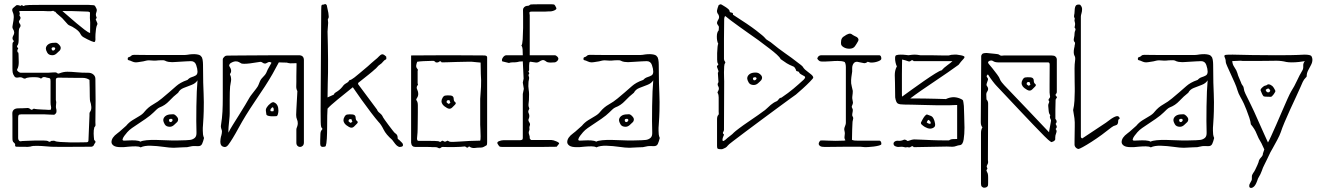

<svg xmlns="http://www.w3.org/2000/svg" viewBox="-20 -721 6469 942"><path d="M63 -1Q54 -1 54 -7Q56 -15 49.5 -20Q43 -25 42 -31Q41 -34 41 -49.5Q41 -65 41 -85Q41 -105 41 -121Q41 -137 41 -141Q41 -151 40.5 -163Q40 -175 47 -182Q54 -189 68 -189.5Q82 -190 93 -190Q105 -190 113.5 -191Q122 -192 131 -184Q134 -181 138.5 -183.5Q143 -186 146 -188Q151 -186 164 -185Q177 -184 189 -183.5Q201 -183 202 -183Q207 -183 218 -182Q229 -181 230 -185Q232 -193 230 -200Q228 -207 228 -218V-322Q228 -326 227.5 -330Q227 -334 225 -336Q223 -338 218.5 -338.5Q214 -339 210 -340Q203 -343 196 -343Q189 -343 181 -335Q175 -341 158 -342Q141 -343 125.5 -341.5Q110 -340 105 -336Q104 -335 100 -335.5Q96 -336 94 -337Q85 -344 70.5 -341Q56 -338 51 -346Q44 -356 42.5 -364Q41 -372 41 -385V-498Q41 -503 41.5 -508Q42 -513 46 -516Q50 -520 46 -522Q37 -532 45 -546Q55 -562 44 -578Q40 -584 41 -590.5Q42 -597 43 -603Q47 -622 47.5 -636Q48 -650 42 -663Q37 -675 44 -681.5Q51 -688 60 -695Q66 -698 81 -692Q86 -698 90.5 -694Q95 -690 98 -692Q100 -694 105 -695Q110 -696 125.5 -696.5Q141 -697 174.5 -697Q208 -697 266 -697Q324 -697 414 -697Q423 -697 426 -696H430Q441 -696 444 -694Q447 -692 453 -679Q457 -672 452.5 -660Q448 -648 453 -638Q456 -633 452.5 -630.5Q449 -628 450 -625Q452 -619 456 -611Q460 -603 456 -598Q453 -592 451 -579Q449 -566 448.5 -554Q448 -542 448 -538Q450 -513 440.5 -515Q431 -517 409 -528Q399 -533 389.5 -538.5Q380 -544 375 -554Q369 -567 351 -579.5Q333 -592 321 -596Q314 -598 300 -615.5Q286 -633 269 -646Q264 -650 259 -654.5Q254 -659 252 -663Q248 -663 241 -668Q231 -665 215.5 -666Q200 -667 194 -667H80Q73 -667 74.5 -664Q76 -661 77 -657Q78 -653 76 -648.5Q74 -644 79 -639Q81 -638 80.5 -632.5Q80 -627 78 -625Q72 -618 73 -613Q74 -608 79 -602Q83 -594 78 -587Q72 -581 72 -561Q72 -541 71.5 -522Q71 -503 64 -496Q63 -495 64 -491.5Q65 -488 67 -487Q71 -483 68 -480Q65 -477 65 -474Q65 -464 68 -464Q71 -464 71 -453Q71 -444 71.5 -434.5Q72 -425 72 -416Q72 -407 70.5 -398Q69 -389 64 -380Q62 -376 69 -370Q76 -364 83 -364H214Q222 -364 238.5 -365.5Q255 -367 258 -364Q261 -362 263.5 -360.5Q266 -359 271 -361Q291 -369 310.5 -369Q330 -369 355 -366.5Q380 -364 414 -364Q428 -364 438 -355.5Q448 -347 448 -334Q449 -287 449 -228Q449 -169 448 -122Q448 -115 448.5 -108.5Q449 -102 443 -97Q439 -83 439.5 -65.5Q440 -48 442 -34Q452 -27 447 -20.5Q442 -14 440 -8Q435 -1 426.5 -1Q418 -1 410 -1Q368 -1 321 -0.5Q274 0 232 -1Q227 -1 206 -3Q185 -5 162.5 -5.5Q140 -6 130 -2Q127 -1 117 -0.5Q107 0 63 -1ZM422 -559Q423 -597 422.5 -610.5Q422 -624 421.5 -626.5Q421 -629 421 -633Q421 -652 421.5 -657.5Q422 -663 411 -664Q398 -664 368.5 -665.5Q339 -667 286 -667Q298 -657 316.5 -640.5Q335 -624 356 -606.5Q377 -589 394.5 -575.5Q412 -562 422 -559ZM237 -450Q219 -450 212 -462.5Q205 -475 205 -482Q205 -494 215.5 -502.5Q226 -511 245 -511Q255 -513 261.5 -509Q268 -505 274 -497Q282 -486 274 -474Q267 -467 257.5 -458.5Q248 -450 237 -450ZM240 -473Q247 -473 250 -480Q252 -482 250 -486Q246 -490 243 -489Q233 -489 233 -482Q233 -481 234.5 -477Q236 -473 240 -473ZM404 -23Q414 -23 414 -32L419 -154Q419 -158 419 -163Q419 -168 421 -171Q429 -181 428 -196.5Q427 -212 422 -225Q421 -228 420.5 -247.5Q420 -267 420 -290.5Q420 -314 419 -329Q405 -339 385 -339Q365 -339 351 -339L267 -340Q254 -340 254 -330V-231Q254 -228 255 -225Q256 -222 256 -220Q253 -194 255.5 -188.5Q258 -183 257 -172Q257 -168 252.5 -163Q248 -158 245 -158Q227 -158 218.5 -159Q210 -160 198 -160H84Q73 -160 71 -155.5Q69 -151 69 -141V-43Q69 -36 73.5 -31Q78 -26 88 -29Q92 -29 110.5 -30Q129 -31 152 -31.5Q175 -32 193.5 -31.5Q212 -31 215 -29Q223 -23 227.5 -27Q232 -31 237 -30Q240 -30 243.5 -30.5Q247 -31 249 -29Q255 -26 275.5 -24.5Q296 -23 321.5 -22.5Q347 -22 369.5 -22.5Q392 -23 404 -23Z M832 4Q813 4 782 -0.5Q751 -5 720 -6Q689 -7 670 2Q662 -3 645.5 -3Q629 -3 612.5 -1.5Q596 0 586 1H573Q548 1 537.5 -6.5Q527 -14 527 -24Q527 -46 556 -67Q567 -75 577 -84.5Q587 -94 599 -104Q612 -120 629.5 -131Q647 -142 663.5 -151.5Q680 -161 689 -173Q707 -195 731 -208.5Q755 -222 774 -238Q792 -253 809.5 -268Q827 -283 845 -299Q854 -307 867 -314.5Q880 -322 900 -329Q909 -339 920.5 -342.5Q932 -346 940.5 -351Q949 -356 949 -370Q949 -383 942.5 -402Q936 -421 917 -421Q913 -421 892.5 -420Q872 -419 851.5 -417.5Q831 -416 825 -416Q816 -416 806.5 -417.5Q797 -419 788 -424Q783 -426 775 -425.5Q767 -425 759 -425Q741 -423 735.5 -423.5Q730 -424 711 -425Q704 -425 697.5 -423.5Q691 -422 683 -420Q664 -417 657.5 -416Q651 -415 647 -415Q637 -415 628 -419.5Q619 -424 610 -426Q606 -427 606.5 -433Q607 -439 610 -440Q619 -442 623.5 -447Q628 -452 638 -452Q644 -452 670.5 -451.5Q697 -451 733.5 -451Q770 -451 806 -451Q842 -451 867.5 -451Q893 -451 897 -452Q925 -457 944 -454.5Q963 -452 967 -444Q972 -440 974 -428Q976 -416 976 -404Q976 -349 977 -316Q978 -283 979 -261Q980 -239 980 -220Q980 -201 979.5 -175.5Q979 -150 976 -108Q975 -101 975 -94Q975 -87 975 -80Q975 -70 976 -61.5Q977 -53 981 -44Q977 -27 971.5 -15Q966 -3 950 -4Q931 -5 923 -4Q915 -3 910.5 -1.5Q906 0 898.5 1Q891 2 872 2Q862 2 852 3Q842 4 832 4ZM669 -26Q678 -31 699 -33Q720 -35 744.5 -34.5Q769 -34 789.5 -33Q810 -32 819 -32Q837 -32 855.5 -32Q874 -32 892 -33Q900 -33 912.5 -34.5Q925 -36 935 -44Q945 -52 944 -72Q943 -93 943 -127Q943 -161 943.5 -199.5Q944 -238 945.5 -272Q947 -306 949 -327Q940 -312 920 -304.5Q900 -297 881 -289.5Q862 -282 854 -266Q831 -248 810.5 -226Q790 -204 763 -194Q756 -191 748 -183.5Q740 -176 733 -169Q719 -155 694.5 -138Q670 -121 647 -106Q624 -91 615 -83Q612 -81 604.5 -72.5Q597 -64 590 -54.5Q583 -45 581.5 -38Q580 -31 589 -31Q596 -31 612 -32Q628 -33 644.5 -32Q661 -31 669 -26ZM813 -99Q795 -99 788 -111.5Q781 -124 781 -131Q781 -143 791.5 -151.5Q802 -160 821 -160Q831 -162 837.5 -158Q844 -154 850 -146Q858 -135 850 -123Q843 -116 833.5 -107.5Q824 -99 813 -99ZM816 -122Q823 -122 826 -129Q828 -131 826 -135Q822 -139 819 -138Q809 -138 809 -131Q809 -130 810.5 -126Q812 -122 816 -122Z M1452 0Q1445 0 1439.5 -5.5Q1434 -11 1434 -21V-85Q1434 -90 1436 -94.5Q1438 -99 1439 -103Q1440 -107 1440.5 -110Q1441 -113 1441 -116Q1441 -127 1437 -135.5Q1433 -144 1433 -157Q1433 -165 1434 -182.5Q1435 -200 1436 -219.5Q1437 -239 1438 -254.5Q1439 -270 1439 -274Q1433 -285 1433.5 -297Q1434 -309 1434 -319Q1434 -326 1434 -347Q1434 -368 1435 -410Q1435 -412 1419 -410.5Q1403 -409 1390 -413Q1389 -414 1379.5 -414Q1370 -414 1361 -414.5Q1352 -415 1350 -415Q1349 -415 1348 -415Q1333 -386 1317 -358Q1301 -330 1280 -297.5Q1259 -265 1229 -221Q1183 -153 1151 -94Q1119 -35 1099 -9Q1088 5 1073 -2Q1061 -7 1061 -26Q1061 -31 1062 -39Q1063 -47 1064 -50Q1066 -55 1068 -66Q1070 -77 1068 -83Q1066 -87 1064.5 -94.5Q1063 -102 1064 -105Q1070 -143 1071.5 -174Q1073 -205 1073 -239V-429Q1073 -435 1079.5 -441.5Q1086 -448 1091 -448Q1093 -448 1118.5 -448.5Q1144 -449 1183 -449Q1222 -449 1266 -449.5Q1310 -450 1349.5 -450Q1389 -450 1415.5 -450Q1442 -450 1446 -450Q1471 -450 1471 -426V-22Q1471 -11 1465 -5.5Q1459 0 1452 0ZM1107 -164Q1107 -153 1105 -135Q1103 -117 1101.5 -99Q1100 -81 1101 -70Q1107 -84 1121.5 -107Q1136 -130 1152.5 -156.5Q1169 -183 1183 -206Q1197 -229 1204 -242Q1208 -249 1217.5 -261Q1227 -273 1236.5 -285.5Q1246 -298 1248 -304Q1256 -327 1263.5 -335.5Q1271 -344 1278.5 -352Q1286 -360 1294 -381Q1295 -382 1300.5 -392.5Q1306 -403 1312 -413Q1307 -417 1302 -417Q1298 -417 1294.5 -415Q1291 -413 1287 -411Q1283 -409 1281 -409Q1274 -409 1267.5 -414Q1261 -419 1253 -417Q1250 -417 1236.5 -414.5Q1223 -412 1206.5 -410Q1190 -408 1178 -408Q1165 -408 1162 -411Q1158 -413 1152 -416.5Q1146 -420 1137 -420Q1132 -420 1125.5 -418Q1119 -416 1111 -411Q1107 -408 1105 -403Q1103 -398 1107 -393Q1114 -383 1114 -373Q1114 -365 1108 -357Q1114 -344 1114 -333Q1114 -324 1112 -315.5Q1110 -307 1109 -297Q1108 -286 1107.5 -268.5Q1107 -251 1107 -230ZM1335 -151Q1331 -151 1320 -150.5Q1309 -150 1299 -152Q1289 -154 1287 -159Q1286 -167 1284.5 -177Q1283 -187 1291 -197Q1295 -204 1307 -213.5Q1319 -223 1326 -218Q1346 -209 1346 -178Q1346 -171 1343.5 -161Q1341 -151 1335 -151ZM1320 -175Q1322 -175 1322.5 -178Q1323 -181 1323 -183Q1323 -191 1319 -194Q1317 -196 1313.5 -192.5Q1310 -189 1309 -187Q1307 -185 1307 -182.5Q1307 -180 1307 -177Q1308 -175 1313.5 -175Q1319 -175 1320 -175Z M1571 -1Q1551 3 1551 -15Q1551 -16 1551 -31.5Q1551 -47 1552 -62Q1552 -68 1553.5 -74Q1555 -80 1560 -85Q1564 -89 1559 -93Q1557 -95 1555.5 -100Q1554 -105 1553.5 -122Q1553 -139 1553 -175.5Q1553 -212 1553.5 -275Q1554 -338 1554.5 -435.5Q1555 -533 1556 -674Q1556 -678 1556.5 -688Q1557 -698 1562 -698Q1569 -698 1573 -700.5Q1577 -703 1583 -696L1591 -658Q1591 -652 1592.5 -643Q1594 -634 1589 -628Q1588 -626 1589 -620Q1590 -614 1590 -609L1587 -566Q1589 -499 1589.5 -430Q1590 -361 1588 -310L1587 -243L1618 -257Q1620 -264 1626 -267Q1632 -270 1637 -274Q1653 -285 1665 -302Q1671 -309 1680 -313.5Q1689 -318 1694 -327Q1696 -329 1698.5 -328.5Q1701 -328 1719 -341Q1728 -349 1744 -361.5Q1760 -374 1785 -396Q1793 -403 1801 -410.5Q1809 -418 1819 -426Q1832 -436 1839.5 -444.5Q1847 -453 1854.5 -454.5Q1862 -456 1875 -443Q1875 -433 1875.5 -432.5Q1876 -432 1874 -430Q1865 -426 1859 -418Q1853 -410 1845 -405Q1837 -400 1831 -392.5Q1825 -385 1818 -380Q1811 -373 1788.5 -355Q1766 -337 1737 -314Q1737 -311 1737 -308L1830 -183Q1832 -175 1843.5 -166Q1855 -157 1859 -146Q1860 -144 1868 -132.5Q1876 -121 1887 -106.5Q1898 -92 1906.5 -81Q1915 -70 1918 -68Q1924 -64 1927 -60Q1930 -56 1931 -48Q1929 -39 1938 -35Q1944 -28 1951 -22Q1958 -16 1957 -7Q1956 -3 1951 -1.5Q1946 0 1939 0Q1935 -1 1928 -6Q1921 -11 1904 -35Q1874 -61 1862 -85.5Q1850 -110 1837 -123Q1823 -139 1800.5 -168.5Q1778 -198 1754 -231.5Q1730 -265 1711 -293Q1671 -261 1635 -231.5Q1599 -202 1587 -188Q1586 -179 1585.5 -153.5Q1585 -128 1585 -97.5Q1585 -67 1583.5 -41Q1582 -15 1578 -4Q1577 -3 1574.5 -2Q1572 -1 1571 -1ZM1717 -100Q1707 -90 1692.5 -98Q1678 -106 1671 -115Q1665 -123 1665 -131Q1665 -139 1670.5 -148.5Q1676 -158 1683 -159Q1694 -161 1709.5 -159.5Q1725 -158 1725 -143Q1725 -132 1732 -127Q1739 -122 1731 -114ZM1704 -120 1708 -124Q1710 -126 1708 -127Q1706 -128 1706 -132Q1706 -136 1702 -136.5Q1698 -137 1695 -136Q1690 -134 1690 -128Q1690 -125 1692 -124Q1694 -122 1697.5 -119.5Q1701 -117 1704 -120Z M2129 4Q2124 1 2116.5 1Q2109 1 2101 1Q2097 0 2078.5 0Q2060 0 2041.5 0Q2023 0 2018 0Q1999 0 1997 -21V-449Q2036 -449 2083.5 -449.5Q2131 -450 2181 -450Q2231 -450 2276.5 -449.5Q2322 -449 2356 -449Q2361 -449 2365.5 -447Q2370 -445 2370 -440V-23Q2370 -19 2369.5 -14.5Q2369 -10 2367 -8Q2360 -4 2353.5 -0.5Q2347 3 2340 3Q2323 3 2309 5Q2295 7 2281 -3Q2274 7 2268 1.5Q2262 -4 2255 -2Q2252 -1 2238.5 -0.5Q2225 0 2207.5 0.5Q2190 1 2175.5 0.5Q2161 0 2155 0Q2148 -1 2142.5 4Q2137 9 2129 4ZM2206 -25Q2214 -25 2235 -26.5Q2256 -28 2283.5 -29.5Q2311 -31 2336 -31Q2338 -35 2338 -52Q2338 -69 2337 -87Q2336 -105 2336 -109V-236Q2339 -276 2340 -295.5Q2341 -315 2340.5 -327.5Q2340 -340 2339 -358.5Q2338 -377 2338 -414Q2335 -414 2320.5 -415.5Q2306 -417 2295 -418Q2292 -418 2270.5 -418Q2249 -418 2221.5 -417Q2194 -416 2172.5 -415.5Q2151 -415 2147 -415Q2141 -424 2135 -418.5Q2129 -413 2118 -415Q2111 -423 2104 -422.5Q2097 -422 2089 -422Q2078 -422 2058 -421Q2038 -420 2027 -418Q2023 -408 2022 -399.5Q2021 -391 2027 -384Q2029 -383 2030 -379Q2031 -375 2029 -374V-312Q2032 -307 2030 -304Q2020 -294 2028 -279Q2030 -275 2031 -270Q2032 -265 2032 -260Q2032 -249 2025 -239Q2020 -232 2024 -228Q2030 -220 2030 -205Q2030 -194 2030 -169.5Q2030 -145 2029.5 -121Q2029 -97 2029 -86Q2029 -79 2028.5 -71Q2028 -63 2026 -42Q2026 -30 2033 -30Q2045 -30 2068 -30Q2091 -30 2112 -29.5Q2133 -29 2136 -26Q2140 -23 2144 -27Q2149 -32 2153 -30Q2157 -28 2161 -26Q2165 -25 2170.5 -28.5Q2176 -32 2178 -30Q2185 -25 2192 -25Q2199 -25 2206 -25ZM2198 -193Q2188 -183 2173.5 -191Q2159 -199 2152 -208Q2146 -216 2146 -224Q2146 -232 2151.5 -241.5Q2157 -251 2164 -252Q2175 -254 2190.5 -252.5Q2206 -251 2206 -236Q2206 -225 2213 -220Q2220 -215 2212 -207ZM2185 -213 2189 -217Q2191 -219 2189 -220Q2187 -221 2187 -225Q2187 -229 2183 -229.5Q2179 -230 2176 -229Q2171 -227 2171 -221Q2171 -218 2173 -217Q2175 -215 2178.5 -212.5Q2182 -210 2185 -213Z M2445 0Q2433 0 2430 -3Q2427 -6 2421 -16Q2417 -24 2428.5 -28.5Q2440 -33 2449 -33H2532Q2540 -34 2542.5 -36Q2545 -38 2545 -45V-260L2550 -285L2545 -316L2549 -335L2545 -420Q2533 -420 2528.5 -419Q2524 -418 2518 -416.5Q2512 -415 2493 -415Q2485 -415 2477 -412L2444 -420Q2440 -428 2447.5 -439Q2455 -450 2465 -450H2545Q2545 -467 2544 -479.5Q2543 -492 2538 -497Q2543 -503 2544.5 -528Q2546 -553 2546.5 -584Q2547 -615 2546.5 -640.5Q2546 -666 2546 -673Q2546 -680 2551.5 -685.5Q2557 -691 2564 -692Q2571 -693 2573 -693Q2575 -693 2581 -698Q2582 -699 2590 -699.5Q2598 -700 2620.5 -700Q2643 -700 2686 -700Q2697 -700 2700 -698Q2703 -696 2709 -683Q2713 -676 2700 -670Q2687 -664 2671 -665Q2664 -665 2661.5 -664.5Q2659 -664 2653.5 -664Q2648 -664 2633.5 -664Q2619 -664 2588 -664Q2576 -664 2577.5 -657Q2579 -650 2579 -646V-450H2701Q2708 -450 2714.5 -443Q2721 -436 2719 -430Q2718 -425 2712 -420Q2706 -415 2701 -415Q2692 -414 2679.5 -414Q2667 -414 2660 -419Q2649 -428 2641 -426Q2633 -424 2626.5 -419Q2620 -414 2611 -414Q2604 -415 2597 -416Q2590 -417 2584 -418Q2578 -419 2577 -412Q2576 -408 2576 -399.5Q2576 -391 2576 -378Q2576 -374 2573.5 -372.5Q2571 -371 2576 -363Q2578 -360 2574.5 -356.5Q2571 -353 2575 -344Q2577 -340 2575.5 -333.5Q2574 -327 2573 -320Q2571 -296 2574 -279.5Q2577 -263 2575 -230Q2574 -220 2573 -209.5Q2572 -199 2577 -188Q2577 -188 2573.5 -180.5Q2570 -173 2574 -165Q2580 -152 2574 -138Q2570 -131 2576.5 -121.5Q2583 -112 2579 -104Q2576 -97 2577.5 -91Q2579 -85 2576 -79Q2572 -71 2576 -61Q2580 -51 2579 -42Q2580 -40 2582.5 -37Q2585 -34 2587 -34Q2614 -34 2622 -34Q2630 -34 2633 -34Q2636 -34 2646 -34Q2656 -34 2686 -34Q2694 -34 2709.5 -27.5Q2725 -21 2723 -16L2711 -1Q2680 -1 2664 -0.5Q2648 0 2635 0Q2622 0 2602.5 0Q2583 0 2546.5 0Q2510 0 2445 0Z M3068 4Q3049 4 3018 -0.5Q2987 -5 2956 -6Q2925 -7 2906 2Q2898 -3 2881.5 -3Q2865 -3 2848.5 -1.5Q2832 0 2822 1H2809Q2784 1 2773.5 -6.5Q2763 -14 2763 -24Q2763 -46 2792 -67Q2803 -75 2813 -84.5Q2823 -94 2835 -104Q2848 -120 2865.5 -131Q2883 -142 2899.5 -151.5Q2916 -161 2925 -173Q2943 -195 2967 -208.5Q2991 -222 3010 -238Q3028 -253 3045.5 -268Q3063 -283 3081 -299Q3090 -307 3103 -314.5Q3116 -322 3136 -329Q3145 -339 3156.5 -342.5Q3168 -346 3176.5 -351Q3185 -356 3185 -370Q3185 -383 3178.5 -402Q3172 -421 3153 -421Q3149 -421 3128.5 -420Q3108 -419 3087.5 -417.5Q3067 -416 3061 -416Q3052 -416 3042.5 -417.5Q3033 -419 3024 -424Q3019 -426 3011 -425.5Q3003 -425 2995 -425Q2977 -423 2971.5 -423.5Q2966 -424 2947 -425Q2940 -425 2933.5 -423.5Q2927 -422 2919 -420Q2900 -417 2893.5 -416Q2887 -415 2883 -415Q2873 -415 2864 -419.5Q2855 -424 2846 -426Q2842 -427 2842.5 -433Q2843 -439 2846 -440Q2855 -442 2859.5 -447Q2864 -452 2874 -452Q2880 -452 2906.5 -451.5Q2933 -451 2969.5 -451Q3006 -451 3042 -451Q3078 -451 3103.5 -451Q3129 -451 3133 -452Q3161 -457 3180 -454.5Q3199 -452 3203 -444Q3208 -440 3210 -428Q3212 -416 3212 -404Q3212 -349 3213 -316Q3214 -283 3215 -261Q3216 -239 3216 -220Q3216 -201 3215.5 -175.5Q3215 -150 3212 -108Q3211 -101 3211 -94Q3211 -87 3211 -80Q3211 -70 3212 -61.5Q3213 -53 3217 -44Q3213 -27 3207.5 -15Q3202 -3 3186 -4Q3167 -5 3159 -4Q3151 -3 3146.5 -1.5Q3142 0 3134.5 1Q3127 2 3108 2Q3098 2 3088 3Q3078 4 3068 4ZM2905 -26Q2914 -31 2935 -33Q2956 -35 2980.5 -34.5Q3005 -34 3025.5 -33Q3046 -32 3055 -32Q3073 -32 3091.5 -32Q3110 -32 3128 -33Q3136 -33 3148.5 -34.5Q3161 -36 3171 -44Q3181 -52 3180 -72Q3179 -93 3179 -127Q3179 -161 3179.5 -199.5Q3180 -238 3181.5 -272Q3183 -306 3185 -327Q3176 -312 3156 -304.5Q3136 -297 3117 -289.5Q3098 -282 3090 -266Q3067 -248 3046.5 -226Q3026 -204 2999 -194Q2992 -191 2984 -183.5Q2976 -176 2969 -169Q2955 -155 2930.5 -138Q2906 -121 2883 -106Q2860 -91 2851 -83Q2848 -81 2840.5 -72.5Q2833 -64 2826 -54.5Q2819 -45 2817.5 -38Q2816 -31 2825 -31Q2832 -31 2848 -32Q2864 -33 2880.5 -32Q2897 -31 2905 -26ZM3049 -99Q3031 -99 3024 -111.5Q3017 -124 3017 -131Q3017 -143 3027.5 -151.5Q3038 -160 3057 -160Q3067 -162 3073.5 -158Q3080 -154 3086 -146Q3094 -135 3086 -123Q3079 -116 3069.5 -107.5Q3060 -99 3049 -99ZM3052 -122Q3059 -122 3062 -129Q3064 -131 3062 -135Q3058 -139 3055 -138Q3045 -138 3045 -131Q3045 -130 3046.5 -126Q3048 -122 3052 -122Z M3516 11Q3505 11 3501.5 8.5Q3498 6 3498 -4V-137Q3498 -143 3499.5 -148.5Q3501 -154 3505 -158Q3507 -160 3506.5 -164.5Q3506 -169 3506 -173V-243Q3506 -248 3505 -254Q3504 -260 3501 -265Q3499 -268 3503 -274Q3507 -280 3507 -286Q3507 -293 3504 -297.5Q3501 -302 3501 -307Q3501 -313 3505 -318L3502 -364Q3507 -369 3503.5 -377Q3500 -385 3498 -392Q3496 -397 3501.5 -401Q3507 -405 3501 -411Q3499 -414 3498.5 -428.5Q3498 -443 3498.5 -460.5Q3499 -478 3500.5 -491.5Q3502 -505 3504 -506Q3497 -519 3497 -541Q3497 -563 3506 -572Q3506 -579 3507 -585.5Q3508 -592 3502 -598Q3497 -605 3498 -610.5Q3499 -616 3503 -623Q3512 -635 3505 -649Q3496 -660 3498 -670.5Q3500 -681 3506 -696Q3509 -698 3513 -699.5Q3517 -701 3521 -698Q3524 -696 3533.5 -690.5Q3543 -685 3551.5 -678Q3560 -671 3560 -664Q3561 -660 3569.5 -659Q3578 -658 3576 -649Q3653 -600 3690 -571.5Q3727 -543 3733 -535Q3738 -528 3746 -523.5Q3754 -519 3761 -514Q3801 -481 3833 -459Q3865 -437 3894 -414Q3902 -408 3910.5 -401.5Q3919 -395 3923 -387Q3927 -381 3938.5 -372.5Q3950 -364 3960 -355.5Q3970 -347 3970 -340Q3970 -337 3954 -320.5Q3938 -304 3918 -286Q3898 -268 3885 -257Q3882 -255 3857 -237Q3832 -219 3795 -191.5Q3758 -164 3716.5 -133.5Q3675 -103 3638 -75Q3601 -47 3576.5 -28.5Q3552 -10 3550 -6Q3546 0 3539 4Q3533 6 3528 9Q3523 12 3516 11ZM3525 -32Q3526 -29 3528.5 -29Q3531 -29 3540 -36Q3548 -44 3561 -53.5Q3574 -63 3581 -71Q3586 -76 3606.5 -91.5Q3627 -107 3653 -124.5Q3679 -142 3699.5 -156.5Q3720 -171 3725 -175Q3732 -179 3743.5 -190Q3755 -201 3761 -206Q3767 -211 3774.5 -216Q3782 -221 3790 -224Q3796 -227 3800.5 -234Q3805 -241 3814 -242Q3848 -265 3873 -286Q3898 -307 3923 -330Q3931 -338 3930 -342.5Q3929 -347 3925 -348Q3920 -351 3911.5 -355.5Q3903 -360 3901 -365Q3900 -370 3892.5 -371Q3885 -372 3885 -379Q3884 -381 3880.5 -387Q3877 -393 3874 -394Q3852 -403 3840 -410.5Q3828 -418 3810 -431Q3806 -440 3791 -453.5Q3776 -467 3757 -481.5Q3738 -496 3722.5 -507.5Q3707 -519 3702 -523Q3701 -524 3686.5 -534Q3672 -544 3651 -559Q3630 -574 3607.5 -590Q3585 -606 3566.5 -620Q3548 -634 3540 -641Q3537 -644 3535 -638Q3533 -632 3533 -626Q3532 -575 3532 -529.5Q3532 -484 3532 -431Q3532 -425 3538 -417Q3540 -415 3537 -410Q3534 -408 3533 -395Q3532 -382 3532 -366Q3532 -350 3532.5 -337.5Q3533 -325 3533 -322L3532 -84Q3532 -79 3528 -73Q3524 -67 3532 -61Q3533 -60 3530 -55Q3528 -51 3526 -44Q3524 -37 3525 -32ZM3678 -304Q3660 -304 3653 -316.5Q3646 -329 3646 -336Q3646 -348 3656.5 -356.5Q3667 -365 3686 -365Q3703 -366 3715 -351Q3723 -340 3715 -328Q3708 -320 3698.5 -312Q3689 -304 3678 -304ZM3681 -327Q3687 -327 3691 -333Q3693 -335 3691 -339Q3688 -343 3684 -342Q3674 -342 3674 -335Q3674 -334 3675.5 -330.5Q3677 -327 3681 -327Z M4224 1Q4208 -1 4201.5 -1Q4195 -1 4189 -1H4122L4027 0Q4011 0 4004.5 -4Q3998 -8 3997 -13Q3996 -19 3999.5 -24.5Q4003 -30 4004 -31Q4011 -33 4043.5 -31Q4076 -29 4121 -31Q4124 -31 4126.5 -32Q4129 -33 4125 -38Q4122 -43 4123.5 -51.5Q4125 -60 4125 -66Q4125 -73 4123 -80Q4121 -87 4123 -94Q4125 -101 4127.5 -106.5Q4130 -112 4130 -119V-392Q4130 -400 4128 -408.5Q4126 -417 4121 -418Q4110 -422 4090 -422Q4074 -422 4057 -420.5Q4040 -419 4027 -419Q4023 -419 4015 -419Q4007 -419 4002 -421Q3998 -423 3993.5 -428Q3989 -433 3990 -435Q3995 -450 4010 -450H4295Q4304 -448 4304 -433Q4304 -426 4288 -420Q4272 -414 4255 -414Q4250 -414 4245.5 -415.5Q4241 -417 4237 -418Q4229 -411 4220 -411L4185 -418Q4173 -418 4167 -408.5Q4161 -399 4161 -387V-370Q4159 -356 4157 -342.5Q4155 -329 4156 -312Q4158 -304 4159.5 -294.5Q4161 -285 4164 -275Q4164 -263 4162 -250.5Q4160 -238 4164 -223Q4166 -217 4163.5 -210.5Q4161 -204 4161 -204Q4157 -197 4161 -191Q4165 -185 4164 -177Q4163 -170 4161.5 -162Q4160 -154 4163 -150Q4168 -143 4165 -134.5Q4162 -126 4162 -108Q4162 -108 4161 -84.5Q4160 -61 4160 -35Q4160 -35 4165 -33Q4170 -31 4185 -31H4295Q4299 -31 4302 -25.5Q4305 -20 4304 -14Q4304 -10 4293 -7Q4282 -4 4267 -2Q4252 0 4239.5 0.5Q4227 1 4224 1ZM4147 -482Q4133 -482 4121.5 -488Q4110 -494 4107 -502Q4105 -508 4107 -522.5Q4109 -537 4123 -544Q4132 -551 4142 -554.5Q4152 -558 4159 -553Q4164 -549 4171 -545.5Q4178 -542 4184 -539Q4196 -530 4190 -519Q4183 -506 4174.5 -494Q4166 -482 4147 -482Z M4438 2Q4433 0 4427.5 1.5Q4422 3 4417 1Q4409 -1 4404 -1Q4400 -1 4395 -0.5Q4390 0 4385 0Q4364 -3 4364 -15Q4363 -22 4370.5 -27Q4378 -32 4391 -30Q4404 -30 4416 -36Q4425 -36 4431 -30Q4432 -29 4434 -29.5Q4436 -30 4437 -30Q4455 -37 4467 -37Q4500 -36 4518.5 -35Q4537 -34 4551.5 -33.5Q4566 -33 4584.5 -32.5Q4603 -32 4636 -32Q4644 -38 4654.5 -38.5Q4665 -39 4672 -39H4676V-206Q4664 -205 4637.5 -204.5Q4611 -204 4578 -204.5Q4545 -205 4512 -206Q4479 -207 4453.5 -207.5Q4428 -208 4417 -208Q4394 -208 4385 -213Q4376 -218 4372 -243Q4372 -293 4371 -316.5Q4370 -340 4370 -352Q4370 -363 4372 -373Q4374 -383 4379 -393Q4382 -396 4379 -398Q4376 -404 4373.5 -415.5Q4371 -427 4371.5 -437.5Q4372 -448 4377 -450Q4385 -453 4399 -453Q4412 -453 4424 -451.5Q4436 -450 4437 -450Q4457 -453 4467 -453Q4479 -453 4495 -450Q4513 -450 4516 -450Q4519 -450 4522 -450Q4525 -450 4543 -450Q4580 -449 4599.5 -449Q4619 -449 4635 -449Q4646 -453 4662 -453H4674Q4679 -452 4683.5 -451.5Q4688 -451 4693 -450Q4701 -449 4708.5 -445.5Q4716 -442 4708 -433Q4701 -426 4695 -418.5Q4689 -411 4683 -403Q4661 -387 4630 -365.5Q4599 -344 4564.5 -321Q4530 -298 4499 -276.5Q4468 -255 4446 -238Q4517 -238 4567 -236.5Q4617 -235 4621 -235Q4638 -243 4654.5 -244Q4671 -245 4689 -238Q4694 -236 4698.5 -233.5Q4703 -231 4705 -228L4707 -217L4709 -201Q4709 -187 4710.5 -155.5Q4712 -124 4712 -95Q4712 -63 4708 -37Q4704 -11 4690 -9Q4680 -8 4671 -4.5Q4662 -1 4652 -1Q4642 -1 4639 -1.5Q4636 -2 4625 -2L4463 1Q4457 -7 4451 -2Q4445 3 4438 2ZM4406 -247Q4424 -260 4453 -281Q4482 -302 4513 -323.5Q4544 -345 4568 -360Q4592 -375 4600 -376Q4610 -388 4628 -401Q4646 -414 4653 -421H4463Q4456 -429 4450 -423.5Q4444 -418 4437 -420Q4433 -422 4422 -425Q4411 -428 4406 -429Q4406 -423 4405.5 -403Q4405 -383 4405 -356.5Q4405 -330 4405 -305Q4405 -280 4405 -263.5Q4405 -247 4406 -247ZM4562 -96Q4544 -83 4518 -98Q4511 -102 4503.5 -108.5Q4496 -115 4499 -121Q4501 -125 4506 -134.5Q4511 -144 4517.5 -152Q4524 -160 4529 -159Q4537 -156 4546.5 -152.5Q4556 -149 4561 -137Q4565 -130 4567.5 -115.5Q4570 -101 4562 -96ZM4545 -114Q4547 -116 4546 -120.5Q4545 -125 4543 -126Q4542 -129 4535 -133Q4533 -133 4530.5 -128Q4528 -123 4527 -122Q4526 -121 4528.5 -119Q4531 -117 4533 -116Q4536 -115 4539 -114Q4542 -113 4545 -114Z M4807 200Q4802 199 4797.5 195Q4793 191 4793 181V-69Q4793 -85 4800 -96Q4795 -102 4793.5 -108.5Q4792 -115 4792 -122L4794 -419V-446Q4794 -449 4798 -455Q4802 -461 4821 -461L4861 -457Q4867 -456 4873.5 -455.5Q4880 -455 4886 -450Q4890 -447 4896.5 -448Q4903 -449 4908 -449H5126Q5131 -449 5137 -449Q5143 -449 5148 -448Q5154 -448 5159.5 -442.5Q5165 -437 5165 -430V-269Q5165 -264 5160.5 -259.5Q5156 -255 5163 -248Q5168 -244 5163.5 -239.5Q5159 -235 5159 -230Q5158 -208 5158 -184.5Q5158 -161 5158 -138Q5170 -125 5159 -113Q5163 -107 5164.5 -101Q5166 -95 5159 -88Q5167 -80 5162 -68.5Q5157 -57 5157 -43Q5159 -36 5153.5 -31Q5148 -26 5142 -25Q5139 -22 5133 -27Q5126 -31 5103.5 -53.5Q5081 -76 5049.5 -109Q5018 -142 4984 -178Q4950 -214 4919.5 -246.5Q4889 -279 4869 -300Q4863 -306 4851 -321.5Q4839 -337 4827 -356Q4817 -348 4823 -341.5Q4829 -335 4827 -329Q4825 -322 4821.5 -312.5Q4818 -303 4823 -298Q4832 -286 4825 -274Q4818 -265 4819 -254.5Q4820 -244 4820 -233Q4828 -225 4828 -213L4827 54Q4827 59 4827 64Q4827 69 4828 74Q4828 80 4825 85Q4822 90 4821 94Q4821 99 4823.5 103Q4826 107 4821 112Q4818 115 4822.5 122.5Q4827 130 4827 135Q4828 139 4828 151Q4828 163 4828 174.5Q4828 186 4827 190Q4823 200 4807 200ZM5127 -72Q5127 -77 5130.5 -95Q5134 -113 5135 -119Q5136 -123 5136.5 -128Q5137 -133 5135 -135Q5128 -147 5133 -156Q5126 -163 5125 -178Q5124 -193 5123 -200Q5122 -207 5124.5 -212Q5127 -217 5128 -223Q5121 -231 5127.5 -237.5Q5134 -244 5131 -253Q5130 -257 5129.5 -267Q5129 -277 5129.5 -307.5Q5130 -338 5130 -404Q5130 -415 5122 -415H4877Q4870 -415 4863.5 -416.5Q4857 -418 4851 -422Q4848 -425 4840.5 -424Q4833 -423 4829 -418.5Q4825 -414 4833 -405Q4837 -401 4848.5 -386.5Q4860 -372 4872 -356Q4884 -340 4886 -332Q4888 -326 4895 -317Q4902 -308 4907 -303Q4961 -247 5015.5 -189.5Q5070 -132 5127 -72ZM5044 -282Q5034 -272 5019.5 -280Q5005 -288 4998 -297Q4992 -305 4992 -313Q4992 -321 4997.5 -330.5Q5003 -340 5010 -341Q5021 -343 5036.5 -341.5Q5052 -340 5052 -325Q5052 -314 5059 -309Q5066 -304 5058 -296ZM5031 -302 5035 -306Q5037 -308 5035 -309Q5033 -310 5033 -314Q5033 -318 5029 -318.5Q5025 -319 5022 -318Q5017 -316 5017 -310Q5017 -307 5019 -306Q5021 -304 5024.5 -301.5Q5028 -299 5031 -302Z M5271 10Q5264 9 5258.5 3.5Q5253 -2 5252 -9Q5252 -15 5252 -31Q5252 -47 5252.5 -65.5Q5253 -84 5253 -99.5Q5253 -115 5253 -121Q5253 -129 5251.5 -140.5Q5250 -152 5245 -181Q5250 -201 5251.5 -226.5Q5253 -252 5253 -272Q5253 -279 5253 -289Q5253 -299 5252.5 -321Q5252 -343 5252 -385Q5252 -406 5254.5 -423Q5257 -440 5252 -447Q5248 -454 5248 -464.5Q5248 -475 5250 -484Q5252 -493 5252 -493Q5252 -498 5254 -504.5Q5256 -511 5252 -515Q5246 -521 5249 -533.5Q5252 -546 5252 -557Q5252 -564 5255.5 -571.5Q5259 -579 5252 -586Q5252 -586 5254 -596.5Q5256 -607 5252 -618Q5251 -622 5252.5 -626Q5254 -630 5252 -633Q5248 -639 5250 -647Q5252 -655 5252 -662Q5252 -680 5256.5 -690.5Q5261 -701 5279 -698Q5289 -688 5289 -676.5Q5289 -665 5286 -655.5Q5283 -646 5283 -640V-51Q5283 -44 5290 -42L5406 -119Q5435 -142 5450.5 -148.5Q5466 -155 5471 -146Q5476 -139 5471 -137Q5466 -135 5466 -126Q5466 -109 5454.5 -106.5Q5443 -104 5433 -96Q5412 -79 5386 -60Q5360 -41 5335 -25Q5310 -9 5292.5 0.5Q5275 10 5271 10Z M5788 4Q5769 4 5738 -0.5Q5707 -5 5676 -6Q5645 -7 5626 2Q5618 -3 5601.5 -3Q5585 -3 5568.5 -1.5Q5552 0 5542 1H5529Q5504 1 5493.5 -6.5Q5483 -14 5483 -24Q5483 -46 5512 -67Q5523 -75 5533 -84.5Q5543 -94 5555 -104Q5568 -120 5585.5 -131Q5603 -142 5619.5 -151.5Q5636 -161 5645 -173Q5663 -195 5687 -208.5Q5711 -222 5730 -238Q5748 -253 5765.5 -268Q5783 -283 5801 -299Q5810 -307 5823 -314.5Q5836 -322 5856 -329Q5865 -339 5876.5 -342.5Q5888 -346 5896.5 -351Q5905 -356 5905 -370Q5905 -383 5898.5 -402Q5892 -421 5873 -421Q5869 -421 5848.5 -420Q5828 -419 5807.5 -417.5Q5787 -416 5781 -416Q5772 -416 5762.5 -417.5Q5753 -419 5744 -424Q5739 -426 5731 -425.5Q5723 -425 5715 -425Q5697 -423 5691.5 -423.5Q5686 -424 5667 -425Q5660 -425 5653.5 -423.5Q5647 -422 5639 -420Q5620 -417 5613.5 -416Q5607 -415 5603 -415Q5593 -415 5584 -419.5Q5575 -424 5566 -426Q5562 -427 5562.5 -433Q5563 -439 5566 -440Q5575 -442 5579.5 -447Q5584 -452 5594 -452Q5600 -452 5626.5 -451.5Q5653 -451 5689.5 -451Q5726 -451 5762 -451Q5798 -451 5823.5 -451Q5849 -451 5853 -452Q5881 -457 5900 -454.5Q5919 -452 5923 -444Q5928 -440 5930 -428Q5932 -416 5932 -404Q5932 -349 5933 -316Q5934 -283 5935 -261Q5936 -239 5936 -220Q5936 -201 5935.5 -175.5Q5935 -150 5932 -108Q5931 -101 5931 -94Q5931 -87 5931 -80Q5931 -70 5932 -61.5Q5933 -53 5937 -44Q5933 -27 5927.5 -15Q5922 -3 5906 -4Q5887 -5 5879 -4Q5871 -3 5866.5 -1.5Q5862 0 5854.5 1Q5847 2 5828 2Q5818 2 5808 3Q5798 4 5788 4ZM5625 -26Q5634 -31 5655 -33Q5676 -35 5700.5 -34.5Q5725 -34 5745.5 -33Q5766 -32 5775 -32Q5793 -32 5811.5 -32Q5830 -32 5848 -33Q5856 -33 5868.5 -34.5Q5881 -36 5891 -44Q5901 -52 5900 -72Q5899 -93 5899 -127Q5899 -161 5899.5 -199.5Q5900 -238 5901.5 -272Q5903 -306 5905 -327Q5896 -312 5876 -304.5Q5856 -297 5837 -289.5Q5818 -282 5810 -266Q5787 -248 5766.5 -226Q5746 -204 5719 -194Q5712 -191 5704 -183.5Q5696 -176 5689 -169Q5675 -155 5650.5 -138Q5626 -121 5603 -106Q5580 -91 5571 -83Q5568 -81 5560.5 -72.5Q5553 -64 5546 -54.5Q5539 -45 5537.5 -38Q5536 -31 5545 -31Q5552 -31 5568 -32Q5584 -33 5600.5 -32Q5617 -31 5625 -26ZM5769 -99Q5751 -99 5744 -111.5Q5737 -124 5737 -131Q5737 -143 5747.5 -151.5Q5758 -160 5777 -160Q5787 -162 5793.5 -158Q5800 -154 5806 -146Q5814 -135 5806 -123Q5799 -116 5789.5 -107.5Q5780 -99 5769 -99ZM5772 -122Q5779 -122 5782 -129Q5784 -131 5782 -135Q5778 -139 5775 -138Q5765 -138 5765 -131Q5765 -130 5766.5 -126Q5768 -122 5772 -122Z M6118 201Q6109 201 6109 191Q6109 184 6113 178Q6117 172 6120 165Q6122 163 6122 154.5Q6122 146 6122 145Q6122 140 6124 136Q6126 132 6129 127Q6132 124 6138 112.5Q6144 101 6149 89Q6154 77 6155 74Q6156 63 6166.5 52Q6177 41 6176 33L6183 12Q6179 4 6175.5 -4Q6172 -12 6169 -18Q6153 -44 6145 -65.5Q6137 -87 6117 -111Q6116 -124 6109.5 -143.5Q6103 -163 6095.5 -182Q6088 -201 6083 -212Q6075 -229 6065.5 -245.5Q6056 -262 6051 -279Q6047 -294 6037.5 -315.5Q6028 -337 6018 -358.5Q6008 -380 6001 -396Q5994 -412 5994 -416Q5994 -428 5990.5 -435.5Q5987 -443 5987 -446Q5987 -451 5995 -452Q6003 -453 6028 -453Q6064 -452 6120.5 -451Q6177 -450 6240 -450Q6275 -450 6310.5 -450.5Q6346 -451 6380 -453Q6394 -453 6403.5 -451Q6413 -449 6415 -444Q6419 -437 6419 -428Q6419 -415 6412 -402Q6405 -389 6398 -375.5Q6391 -362 6391 -348Q6391 -343 6387 -341Q6377 -331 6371.5 -319Q6366 -307 6361 -295Q6353 -276 6339 -246.5Q6325 -217 6310 -184Q6295 -151 6282.5 -121.5Q6270 -92 6264 -73Q6259 -58 6246.5 -34.5Q6234 -11 6223.5 7.5Q6213 26 6213 26Q6213 26 6213 26Q6213 26 6213 26Q6207 38 6197 59.5Q6187 81 6182 90Q6176 101 6171 116.5Q6166 132 6152 155Q6143 183 6134.5 192Q6126 201 6118 201ZM6201 -22Q6205 -28 6216 -52Q6227 -76 6241.5 -109Q6256 -142 6270.5 -176Q6285 -210 6297 -236.5Q6309 -263 6315 -273Q6331 -298 6343 -324.5Q6355 -351 6370 -376Q6375 -384 6374 -397.5Q6373 -411 6382 -421Q6372 -419 6353.5 -417Q6335 -415 6318 -415Q6310 -415 6303 -415.5Q6296 -416 6291 -417Q6267 -423 6243 -423Q6228 -423 6203.5 -422.5Q6179 -422 6152.5 -422Q6126 -422 6105 -422Q6084 -422 6076 -422Q6074 -423 6064 -423Q6054 -423 6041.5 -422Q6029 -421 6026 -422Q6026 -406 6036.5 -391Q6047 -376 6051 -362Q6054 -350 6059 -339.5Q6064 -329 6068 -318Q6071 -308 6076.5 -301.5Q6082 -295 6083 -284Q6083 -277 6090.5 -261Q6098 -245 6106.5 -228.5Q6115 -212 6118 -205Q6122 -198 6133 -173.5Q6144 -149 6157.5 -118.5Q6171 -88 6183 -61.5Q6195 -35 6201 -22ZM6215 -246Q6182 -246 6179 -249Q6174 -255 6171 -262.5Q6168 -270 6165 -277Q6163 -282 6172 -291Q6181 -300 6188 -301Q6194 -302 6198 -305.5Q6202 -309 6211 -306Q6222 -301 6227.5 -293Q6233 -285 6237 -276Q6239 -272 6229.5 -259Q6220 -246 6215 -246ZM6205 -268Q6207 -268 6210 -272Q6213 -276 6212 -277Q6210 -280 6208.5 -282.5Q6207 -285 6204 -286Q6201 -288 6200 -286.5Q6199 -285 6197 -285Q6195 -284 6192 -282Q6189 -280 6190 -278Q6192 -274 6195 -270Q6196 -268 6205 -268Z"/></svg>

Font: Sankofa Display
Style: Regular
Weight: 400
Designer: Batsirai Madzonga
Foundry: Batsirai Madzonga
Version: Version 1.000; ttfautohint (v1.8.4.7-5d5b)